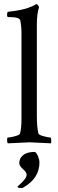

<svg xmlns="http://www.w3.org/2000/svg" viewBox="-20 -698 285 939"><path d="M85 -113.3V-536.1Q85 -569.3 79.1 -598.6Q74.2 -614.3 29.3 -614.3H20.5Q14.6 -614.3 14.6 -625Q14.6 -640.6 20.5 -640.6Q49.8 -643.6 74.7 -648.4Q99.6 -653.3 113.8 -658.2Q127.9 -663.1 137.7 -667.5Q147.5 -671.9 152.3 -674.8L156.2 -677.7H158.2Q162.1 -677.7 166 -672.4Q169.9 -667 170.9 -662.1Q160.2 -630.9 160.2 -577.1V-131.8Q160.2 -75.2 168 -44.9Q169.9 -38.1 193.4 -31.7Q216.8 -25.4 226.6 -25.4Q229.5 -25.4 230.5 -13.7Q231.4 -2 229.5 2.9Q131.8 -2 125 -2Q119.1 -2 18.6 2.9Q14.6 -1 14.6 -13.2Q14.6 -25.4 18.6 -25.4Q30.3 -25.4 53.2 -31.7Q76.2 -38.1 78.1 -44.9Q85 -73.2 85 -113.3ZM74.2 98.6Q74.2 77.1 92.8 61Q111.3 44.9 151.4 44.9Q160.2 51.8 166.5 67.9Q172.9 84 172.9 96.7Q172.9 174.8 92.8 219.7Q90.8 221.7 85 221.7Q65.4 221.7 65.4 214.8L87.9 193.4Q110.4 170.9 110.4 157.2Q110.4 144.5 92.3 128.9Q74.2 113.3 74.2 98.6Z"/></svg>

Font: Crimson Text
Style: Regular
Weight: 400
Version: Version 0.13